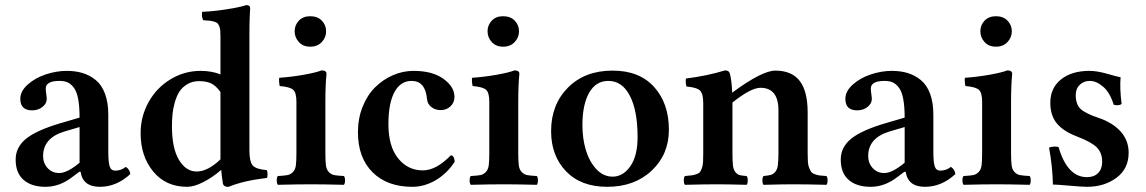

<svg xmlns="http://www.w3.org/2000/svg" viewBox="-20 -718 4463 748"><path d="M290 -84V-223.1L229 -205.1Q147.9 -179.7 147.9 -109.9Q147.9 -82.5 165.5 -63.2Q183.1 -43.9 210.9 -43.9Q241.7 -43.9 290 -84ZM293.9 -48.8H289.1L262.2 -28.8Q212.9 9.8 157.2 9.8Q103 9.8 72 -17.1Q41 -43.9 41 -96.2Q41 -144.5 81.5 -177.5Q122.1 -210.4 214.8 -237.8L290 -259.8Q290 -302.7 284.7 -331.5Q279.3 -360.4 268.3 -375.5Q257.3 -390.6 244.1 -396.7Q231 -402.8 211.9 -402.8Q158.2 -402.8 158.2 -373Q158.2 -364.7 160.2 -351.6Q162.1 -338.4 162.1 -332Q162.1 -314.9 145.5 -301.5Q128.9 -288.1 105 -288.1Q59.1 -288.1 59.1 -333Q59.1 -362.8 88.1 -388.7Q117.2 -414.6 158.4 -428.2Q199.7 -441.9 240.2 -441.9Q273.9 -441.9 301.5 -433.6Q329.1 -425.3 352.5 -406.5Q376 -387.7 388.9 -353.3Q401.9 -318.8 401.9 -271V-126Q401.9 -86.4 407.2 -69.8Q412.6 -53.2 429.2 -53.2Q451.7 -53.2 470.2 -67.9Q484.9 -58.6 487.8 -40Q434.1 9.8 369.1 9.8Q302.7 9.8 293.9 -48.8Z M838.9 -97.2V-115.2V-359.9Q819.8 -385.7 801 -393.8Q782.2 -401.9 755.9 -401.9Q729.5 -401.9 709.5 -389.9Q689.5 -377.9 678.5 -360.4Q667.5 -342.8 660.6 -317.9Q653.8 -293 651.9 -271.5Q649.9 -250 649.9 -226.1Q649.9 -140.6 677.2 -95.2Q704.6 -49.8 745.6 -49.8Q789.6 -49.8 838.9 -97.2ZM838.9 -428.2V-574.2Q838.9 -589.4 838.1 -598.6Q837.4 -607.9 834.2 -615.7Q831.1 -623.5 827.4 -627.2Q823.7 -630.9 815.2 -633.5Q806.6 -636.2 797.4 -637.2Q788.1 -638.2 772 -639.2Q764.2 -651.9 767.6 -671.9Q813 -673.8 864 -681.9Q915 -689.9 939.9 -698.2Q954.6 -698.2 954.6 -686Q954.6 -685.1 954.3 -680.2Q954.1 -675.3 953.6 -666.5Q953.1 -657.7 952.6 -646.2Q952.1 -634.8 951.9 -617.9Q951.7 -601.1 951.7 -583V-130.9Q951.7 -88.9 964.4 -73.7Q977.1 -58.6 1019.5 -55.2Q1022 -51.3 1022.2 -40.3Q1022.5 -29.3 1020.5 -24.9Q928.7 -14.2 870.6 9.8Q854 11.2 848.6 -1Q842.8 -39.6 841.8 -56.2Q808.6 -27.3 772.5 -8.8Q736.3 9.8 709 9.8Q626 9.8 576.9 -49.8Q527.8 -109.4 527.8 -199.2Q527.8 -264.2 558.8 -320.1Q589.8 -376 644 -408.9Q698.2 -441.9 761.7 -441.9Q804.7 -441.9 838.9 -428.2Z M1247.6 -321.8V-122.1Q1247.6 -89.8 1249.8 -73.5Q1252 -57.1 1261.2 -47.6Q1270.5 -38.1 1282.2 -35.9Q1293.9 -33.7 1319.8 -32.2Q1324.2 -27.8 1324.2 -15.4Q1324.2 -2.9 1319.8 2Q1237.8 0 1191.9 0Q1140.6 0 1062.5 2Q1058.1 -2.9 1058.1 -15.4Q1058.1 -27.8 1062.5 -32.2Q1088.4 -33.7 1100.1 -35.9Q1111.8 -38.1 1121.1 -47.6Q1130.4 -57.1 1132.6 -73.5Q1134.8 -89.8 1134.8 -122.1V-321.8Q1134.8 -356.4 1122.6 -367.9Q1110.4 -379.4 1069.8 -382.8Q1068.4 -387.7 1067.4 -398.9Q1066.4 -410.2 1067.9 -415Q1113.3 -418 1162.1 -426.5Q1210.9 -435.1 1232.9 -443.8Q1252 -443.8 1252 -430.2Q1247.6 -387.2 1247.6 -321.8ZM1188.5 -654.8Q1217.3 -654.8 1233.9 -637.5Q1250.5 -620.1 1250.5 -596.2Q1250.5 -572.3 1233.6 -554.2Q1216.8 -536.1 1188.5 -536.1Q1160.6 -536.1 1144.3 -554.2Q1127.9 -572.3 1127.9 -596.2Q1127.9 -620.1 1144.3 -637.5Q1160.6 -654.8 1188.5 -654.8Z M1751.5 -87.9Q1720.7 -41 1676.8 -15.6Q1632.8 9.8 1586.4 9.8Q1488.3 9.8 1431.4 -46.9Q1374.5 -103.5 1374.5 -203.1Q1374.5 -256.3 1392.6 -301.8Q1410.6 -347.2 1440.9 -377.4Q1471.2 -407.7 1510.3 -424.8Q1549.3 -441.9 1591.3 -441.9Q1664.6 -441.9 1707.5 -410.9Q1750.5 -379.9 1750.5 -340.8Q1750.5 -318.4 1734.9 -303.7Q1719.2 -289.1 1697.3 -289.1Q1675.8 -289.1 1660.6 -300.8Q1645.5 -312.5 1643.6 -332Q1637.2 -402.8 1583.5 -402.8Q1540.5 -402.8 1516.8 -359.4Q1493.2 -315.9 1493.2 -233.9Q1493.2 -147.9 1531 -101.1Q1568.8 -54.2 1627.4 -54.2Q1679.2 -54.2 1736.3 -112.8Q1749.5 -112.8 1751.5 -87.9Z M1999 -321.8V-122.1Q1999 -89.8 2001.2 -73.5Q2003.4 -57.1 2012.7 -47.6Q2022 -38.1 2033.7 -35.9Q2045.4 -33.7 2071.3 -32.2Q2075.7 -27.8 2075.7 -15.4Q2075.7 -2.9 2071.3 2Q1989.3 0 1943.4 0Q1892.1 0 1814 2Q1809.6 -2.9 1809.6 -15.4Q1809.6 -27.8 1814 -32.2Q1839.8 -33.7 1851.6 -35.9Q1863.3 -38.1 1872.6 -47.6Q1881.8 -57.1 1884 -73.5Q1886.2 -89.8 1886.2 -122.1V-321.8Q1886.2 -356.4 1874 -367.9Q1861.8 -379.4 1821.3 -382.8Q1819.8 -387.7 1818.8 -398.9Q1817.9 -410.2 1819.3 -415Q1864.7 -418 1913.6 -426.5Q1962.4 -435.1 1984.4 -443.8Q2003.4 -443.8 2003.4 -430.2Q1999 -387.2 1999 -321.8ZM1939.9 -654.8Q1968.8 -654.8 1985.4 -637.5Q2002 -620.1 2002 -596.2Q2002 -572.3 1985.1 -554.2Q1968.3 -536.1 1939.9 -536.1Q1912.1 -536.1 1895.8 -554.2Q1879.4 -572.3 1879.4 -596.2Q1879.4 -620.1 1895.8 -637.5Q1912.1 -654.8 1939.9 -654.8Z M2127 -207Q2127 -310.5 2192.6 -376.7Q2258.3 -442.9 2366.7 -442.9Q2471.2 -442.9 2528.6 -378.9Q2585.9 -314.9 2585.9 -212.9Q2585.9 -116.2 2518.8 -53.2Q2451.7 9.8 2345.7 9.8Q2243.2 9.8 2185.1 -50.8Q2127 -111.3 2127 -207ZM2350.1 -402.8Q2301.3 -402.8 2275.1 -356.4Q2249 -310.1 2249 -230Q2249 -178.7 2262.2 -134Q2275.4 -89.4 2302.7 -59.6Q2330.1 -29.8 2366.7 -29.8Q2407.2 -29.8 2435.5 -70.1Q2463.9 -110.4 2463.9 -184.1Q2463.9 -287.1 2433.8 -345Q2403.8 -402.8 2350.1 -402.8Z M3126.5 -279.8V-122.1Q3126.5 -101.1 3127.4 -87.2Q3128.4 -73.2 3132.6 -63.2Q3136.7 -53.2 3140.9 -47.9Q3145 -42.5 3154.8 -39.1Q3164.6 -35.6 3173.6 -34.4Q3182.6 -33.2 3199.7 -32.2Q3204.1 -27.8 3204.1 -15.1Q3204.1 -2.4 3199.7 2Q3123.5 0 3069.3 0Q3030.8 0 2954.6 2Q2950.2 -2.4 2950.2 -15.1Q2950.2 -27.8 2954.6 -32.2Q2974.1 -34.2 2982.9 -36.6Q2991.7 -39.1 2999.8 -47.9Q3007.8 -56.6 3010.3 -74Q3012.7 -91.3 3012.7 -122.1V-288.1Q3012.7 -376 2942.4 -376Q2905.8 -376 2833.5 -318.8V-122.1Q2833.5 -90.3 2835.4 -73.7Q2837.4 -57.1 2844.7 -47.9Q2852.1 -38.6 2860.6 -36.1Q2869.1 -33.7 2888.7 -32.2Q2893.1 -27.8 2893.1 -15.1Q2893.1 -2.4 2888.7 2Q2810.5 0 2776.4 0Q2724.6 0 2648.4 2Q2644 -2.4 2644 -15.1Q2644 -27.8 2648.4 -32.2Q2666.5 -33.7 2675.3 -34.9Q2684.1 -36.1 2693.8 -39.6Q2703.6 -43 2707.3 -48.1Q2710.9 -53.2 2714.6 -63.5Q2718.3 -73.7 2719 -87.2Q2719.7 -100.6 2719.7 -122.1V-315.9Q2719.7 -351.6 2707.8 -364.5Q2695.8 -377.4 2654.3 -380.9Q2649.9 -398.9 2652.3 -412.1Q2732.4 -421.9 2804.7 -443.8Q2820.8 -443.8 2823.7 -430.2Q2830.6 -404.3 2832.5 -356.9Q2948.7 -442.9 3000.5 -442.9Q3064.5 -442.9 3095.5 -402.8Q3126.5 -362.8 3126.5 -279.8Z M3504.4 -84V-223.1L3443.4 -205.1Q3362.3 -179.7 3362.3 -109.9Q3362.3 -82.5 3379.9 -63.2Q3397.5 -43.9 3425.3 -43.9Q3456.1 -43.9 3504.4 -84ZM3508.3 -48.8H3503.4L3476.6 -28.8Q3427.2 9.8 3371.6 9.8Q3317.4 9.8 3286.4 -17.1Q3255.4 -43.9 3255.4 -96.2Q3255.4 -144.5 3295.9 -177.5Q3336.4 -210.4 3429.2 -237.8L3504.4 -259.8Q3504.4 -302.7 3499 -331.5Q3493.7 -360.4 3482.7 -375.5Q3471.7 -390.6 3458.5 -396.7Q3445.3 -402.8 3426.3 -402.8Q3372.6 -402.8 3372.6 -373Q3372.6 -364.7 3374.5 -351.6Q3376.5 -338.4 3376.5 -332Q3376.5 -314.9 3359.9 -301.5Q3343.3 -288.1 3319.3 -288.1Q3273.4 -288.1 3273.4 -333Q3273.4 -362.8 3302.5 -388.7Q3331.5 -414.6 3372.8 -428.2Q3414.1 -441.9 3454.6 -441.9Q3488.3 -441.9 3515.9 -433.6Q3543.5 -425.3 3566.9 -406.5Q3590.3 -387.7 3603.3 -353.3Q3616.2 -318.8 3616.2 -271V-126Q3616.2 -86.4 3621.6 -69.8Q3627 -53.2 3643.6 -53.2Q3666 -53.2 3684.6 -67.9Q3699.2 -58.6 3702.1 -40Q3648.4 9.8 3583.5 9.8Q3517.1 9.8 3508.3 -48.8Z M3918.9 -321.8V-122.1Q3918.9 -89.8 3921.1 -73.5Q3923.3 -57.1 3932.6 -47.6Q3941.9 -38.1 3953.6 -35.9Q3965.3 -33.7 3991.2 -32.2Q3995.6 -27.8 3995.6 -15.4Q3995.6 -2.9 3991.2 2Q3909.2 0 3863.3 0Q3812 0 3733.9 2Q3729.5 -2.9 3729.5 -15.4Q3729.5 -27.8 3733.9 -32.2Q3759.8 -33.7 3771.5 -35.9Q3783.2 -38.1 3792.5 -47.6Q3801.8 -57.1 3804 -73.5Q3806.2 -89.8 3806.2 -122.1V-321.8Q3806.2 -356.4 3793.9 -367.9Q3781.7 -379.4 3741.2 -382.8Q3739.7 -387.7 3738.8 -398.9Q3737.8 -410.2 3739.3 -415Q3784.7 -418 3833.5 -426.5Q3882.3 -435.1 3904.3 -443.8Q3923.3 -443.8 3923.3 -430.2Q3918.9 -387.2 3918.9 -321.8ZM3859.9 -654.8Q3888.7 -654.8 3905.3 -637.5Q3921.9 -620.1 3921.9 -596.2Q3921.9 -572.3 3905 -554.2Q3888.2 -536.1 3859.9 -536.1Q3832 -536.1 3815.7 -554.2Q3799.3 -572.3 3799.3 -596.2Q3799.3 -620.1 3815.7 -637.5Q3832 -654.8 3859.9 -654.8Z M4066.9 -143.1Q4077.1 -147 4088.9 -147Q4099.1 -147 4104 -145Q4138.2 -27.8 4214.8 -27.8Q4242.2 -27.8 4258.1 -43.9Q4273.9 -60.1 4273.9 -87.9Q4273.9 -122.6 4252.9 -143.8Q4231.9 -165 4173.8 -187Q4121.1 -207.5 4096.4 -238.3Q4071.8 -269 4071.8 -317.9Q4071.8 -375 4113.3 -408.4Q4154.8 -441.9 4224.6 -441.9Q4253.9 -441.9 4294.7 -430.2Q4335.4 -418.5 4345.7 -417Q4341.8 -375 4349.6 -313Q4343.3 -308.1 4332 -308.1Q4322.8 -308.1 4318.8 -310.1Q4304.2 -357.4 4277.8 -380.1Q4251.5 -402.8 4225.6 -402.8Q4202.6 -402.8 4186.8 -387.9Q4170.9 -373 4170.9 -348.1Q4170.9 -311.5 4189.7 -293.7Q4208.5 -275.9 4259.8 -258.8Q4314.9 -240.2 4345.9 -205.6Q4377 -170.9 4377 -123Q4377 -60.5 4329.6 -25.4Q4282.2 9.8 4214.8 9.8Q4196.3 9.8 4147.2 5.4Q4098.1 1 4082 1Q4080.6 -68.8 4066.9 -143.1Z"/></svg>

Font: Common Serif SemiBold
Style: Regular
Weight: 600
Designer: Philipp H. Poll, Khaled Hosny
Foundry: Stefan Peev, Context Ltd.
Version: Version 1.026